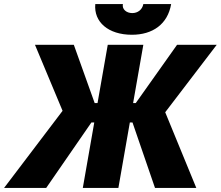

<svg xmlns="http://www.w3.org/2000/svg" viewBox="-61 -919 1080 939"><path d="M-41 0H165L386 -320H400L344 0H518L574 -320H587L697 0H899L747 -370L999 -700H805L603 -415H590L640 -700H466L416 -415H402L300 -700H110L245 -377ZM584 -749C685 -749 759 -800 776 -899H640C635 -872 613 -855 586 -855C557 -855 535 -874 540 -899H405C397 -812 468 -749 584 -749Z"/></svg>

Font: Fixel Display 20240404 ExBold
Style: Italic
Weight: 800
Italic angle: -10°
Designer: AlfaBravo + MacPaw
Foundry: Kyrylo Tkachov, Marchela Mozhyna, Serhii Makarenko, Maria Weinstein, Zakhar Kryvoshyya
Version: Version 1.211;Glyphs 3.2 (3225)